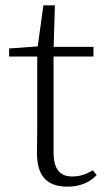

<svg xmlns="http://www.w3.org/2000/svg" viewBox="-20 -683 397 717"><path d="M149 -472H329V-508H149ZM232 14C278 14 314 -1 341 -29L327 -47C300 -32 280 -24 249 -24C204 -24 180 -51 180 -115V-493L185 -663H142L119 -496L139 -511L14 -502V-472H119V-196C119 -161 118 -142 118 -112C118 -28 153 14 232 14Z"/></svg>

Font: Source Han Serif CN VF
Style: Regular
Weight: 250
Designer: Ryoko NISHIZUKA 西塚涼子 (kana & ideographs); Frank Grießhammer (Latin, Greek & Cyrillic); Wenlong ZHANG 张文龙 (bopomofo); San
Foundry: Adobe
Version: Version 2.002;hotconv 1.1.0;makeotfexe 2.6.0